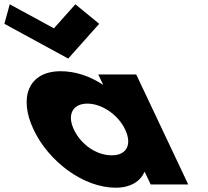

<svg xmlns="http://www.w3.org/2000/svg" viewBox="-207 -860 968 895"><path d="M255.4 -749 144.4 -840 44.3 -728 -161.6 -840 -186.6 -749 111 -587ZM-50.5 -256C-121.4 -406 -74.1 -528 75.9 -528C144.9 -528 212.8 -505 274.1 -464L251 -513H428L670.5 0H495.5L468.1 -58H466.1C447.9 -16 402.6 15 332.6 15C182.6 15 20.4 -106 -50.5 -256ZM137.5 -256C170.6 -186 242.2 -136 314.2 -136C383.2 -136 409.6 -186 376.5 -256C342.9 -327 266.3 -377 200.3 -377C133.3 -377 103.9 -327 137.5 -256Z"/></svg>

Font: Hussar
Style: BdOpOblFive
Weight: 700
Foundry: Cannot Into Space Fonts
Version: Version 2.00